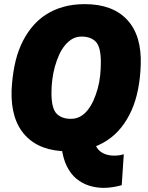

<svg xmlns="http://www.w3.org/2000/svg" viewBox="-20 -726 714 929"><path d="M481 183Q446 183 412 172.5Q378 162 350 139Q322 116 303.5 78.5Q285 41 278 -12L442 -27Q447 -10 460.5 2.5Q474 15 492.5 21Q511 27 532 27Q560 27 579 20L569 170Q548 176 525.5 179.5Q503 183 481 183ZM308 6Q174 6 103 -70Q32 -146 36 -288Q39 -351 50 -406.5Q61 -462 81.5 -508Q102 -554 131.5 -591Q161 -628 199.5 -653.5Q238 -679 285.5 -692.5Q333 -706 390 -706Q525 -706 595.5 -630Q666 -554 661 -412Q659 -350 648 -294Q637 -238 616.5 -192Q596 -146 566.5 -109Q537 -72 498 -46.5Q459 -21 412 -7.5Q365 6 308 6ZM323 -151Q348 -151 368 -162Q388 -173 404 -193Q420 -213 432 -239.5Q444 -266 452.5 -296.5Q461 -327 464.5 -359.5Q468 -392 468 -424Q468 -498 444 -523.5Q420 -549 375 -549Q350 -549 330.5 -538Q311 -527 294.5 -507Q278 -487 266 -460.5Q254 -434 245.5 -403.5Q237 -373 233 -340.5Q229 -308 229 -276Q229 -202 253.5 -176.5Q278 -151 323 -151Z"/></svg>

Font: Georama ExtraBold
Style: Italic
Weight: 800
Italic angle: -9°
Version: Version 1.001